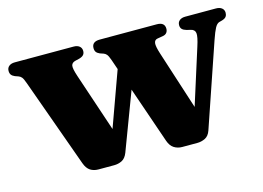

<svg xmlns="http://www.w3.org/2000/svg" viewBox="-72 -606 1009 737"><g transform="rotate(-15 432.5 -238.0)"><path d="M299.9 2H237.3Q218.8 2 205.2 -6.7Q191.6 -15.5 183.8 -36.9L57.1 -389.2Q50.7 -407.8 45.4 -413.9Q40 -420 33.3 -422.3L20.1 -426.9Q10.2 -431.1 6 -437Q1.7 -442.9 1.7 -452.5Q1.7 -464.5 10.2 -471.3Q18.7 -478.2 33.5 -478.2H266.9Q281.4 -478.2 289.9 -471.4Q298.4 -464.6 298.4 -452.6Q298.4 -443 293.1 -437.1Q287.9 -431.1 275.7 -427.7L259.8 -423.9Q245.8 -420.5 243.3 -409.5Q240.8 -398.4 251.8 -365.5L344.1 -90.3L302.1 -58.3L421.6 -388.6L474.2 -353.8L353.2 -32.9Q345.1 -12.2 330.7 -5.1Q316.3 2 299.9 2ZM630.2 2H569.9Q552.1 2 537.9 -7Q523.8 -16 516.5 -36.8L394.4 -390.7Q388.2 -408.4 383 -414.2Q377.9 -420 371.1 -422.3L357.6 -426.9Q347.8 -431.1 343.5 -437Q339.3 -442.9 339.3 -452.6Q339.3 -478.2 371.2 -478.2H597.4Q628.8 -478.2 628.8 -452.5Q628.8 -442.9 623.7 -436.6Q618.7 -430.3 608.8 -428.5L586.3 -424.7Q574.4 -422.7 572.6 -410.2Q570.9 -397.7 580.7 -367.3L670.2 -89.9L631.6 -57.6L725.7 -354.7Q737.9 -392.1 735.9 -406.3Q734 -420.4 718 -423.9L702.1 -427.7Q690.3 -431.1 684.8 -437Q679.4 -442.9 679.4 -452.6Q679.4 -464.6 687.9 -471.4Q696.4 -478.2 710.9 -478.2H832.6Q847.4 -478.2 855.9 -471.3Q864.4 -464.5 864.4 -452.5Q864.4 -444.1 860.1 -437.8Q855.9 -431.5 843.6 -427.7L831.1 -424.3Q822 -421.3 814.5 -407.7Q807 -394.1 796 -362.2L683.4 -33.1Q676.4 -12.6 661.4 -5.3Q646.5 2 630.2 2Z"/></g></svg>

Font: Fraunces
Style: Regular
Weight: 900
Version: Version 1.000;[b76b70a41]